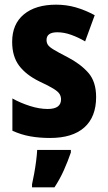

<svg xmlns="http://www.w3.org/2000/svg" viewBox="-20 -580 461 821"><path d="M391 -165Q391 -80 340.5 -35Q290 10 194 10Q149 10 109.5 3Q70 -4 33 -21V-159Q67 -140 107.5 -127Q148 -114 184 -114Q241 -114 241 -155Q241 -167 235 -177.5Q229 -188 209 -200.5Q189 -213 148 -232Q91 -260 61.5 -299.5Q32 -339 32 -401Q32 -477 82 -518.5Q132 -560 220 -560Q264 -560 304 -548.5Q344 -537 385 -515L344 -403Q315 -420 284.5 -431Q254 -442 225 -442Q179 -442 179 -409Q179 -397 185 -388Q191 -379 210 -367.5Q229 -356 268 -336Q324 -307 357.5 -269Q391 -231 391 -165ZM283 72Q270 110 253 148Q236 186 213 221H117V208Q121 190 126 163Q131 136 134.5 108.5Q138 81 139 61H283Z"/></svg>

Font: Noto Sans Arabic Cond ExtBd
Style: Regular
Weight: 800
Width: 3
Designer: Monotype Design Team, Nadine Chahine, Nizar Qandah and Khaled Hosny
Foundry: Monotype Imaging Inc.
Version: Version 2.012; ttfautohint (v1.8.4.7-5d5b)